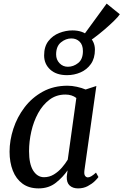

<svg xmlns="http://www.w3.org/2000/svg" viewBox="-20 -1034 684 1064"><path d="M448 -91Q445 -68 451.5 -59.5Q458 -51 467 -51Q483.5 -51 512 -77.5L525.5 -53Q520.5 -45 505 -30Q489.5 -15 466 -2.5Q442.5 10 412.5 10Q383.5 10 366 -6Q348.5 -22 350 -56L354.5 -90Q329.5 -53 290 -21.5Q250.5 10 194 10Q140.5 10 104.8 -16.2Q69 -42.5 51 -88.5Q33 -134.5 33 -193.5Q33 -256 54 -320.5Q75 -385 116 -439Q157 -493 217 -526Q277 -559 354.5 -559Q378.5 -559 406 -553Q433.5 -547 454.5 -538L514 -557.5ZM403 -491Q378.5 -510 342.5 -510Q292 -510 254.2 -481.5Q216.5 -453 191.2 -406.8Q166 -360.5 153.5 -305.2Q141 -250 141 -196.5Q141 -124.5 164.2 -88.2Q187.5 -52 224 -52Q253.5 -52 278.5 -67.2Q303.5 -82.5 323 -105Q342.5 -127.5 355.5 -149.5ZM351.5 -617.5Q292 -617.5 258.2 -648.5Q224.5 -679.5 224.5 -727Q224.5 -776 248.2 -806.5Q272 -837 308.2 -851.2Q344.5 -865.5 381.5 -865.5Q438 -865.5 472 -834.2Q506 -803 506 -759Q506 -711 483.8 -679.5Q461.5 -648 426.2 -632.8Q391 -617.5 351.5 -617.5ZM356 -664Q387 -664 413.2 -684.8Q439.5 -705.5 439.5 -751Q439.5 -785.5 421.2 -803.2Q403 -821 375.5 -821Q344.5 -821 317.8 -799.2Q291 -777.5 291 -732Q291 -703.5 309.8 -683.8Q328.5 -664 356 -664ZM421 -808.5 571 -1014 644 -955Q635.5 -941.5 612.2 -918.8Q589 -896 559 -870.2Q529 -844.5 498.8 -822.2Q468.5 -800 446.5 -788Z"/></svg>

Font: Merriweather Text Regular
Style: Italic
Weight: 400
Italic angle: -7.8°
Designer: Eben Sorkin
Foundry: Eben Sorkin
Version: Version 2.100; ttfautohint (v1.7.19-72a1) -l 8 -r 50 -G 200 